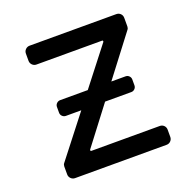

<svg xmlns="http://www.w3.org/2000/svg" viewBox="-103 -647 746 748"><g transform="rotate(-20 270.5 -272.5)"><path d="M61.1 -24.1V-56.8Q61.1 -64.3 65.3 -69.6L198.2 -240.1H134.6Q126.1 -240.1 119.9 -246.1Q113.6 -252.1 113.6 -260.7V-284.8Q113.6 -293.3 119.9 -299.4Q126.1 -305.4 134.6 -305.4H248.9L370 -460.9Q370.7 -461.6 370.7 -462.7V-464.1Q370.7 -465.6 369.9 -466.4Q369 -467.3 367.5 -467.3H95.2Q85.2 -467.3 78.1 -474.4Q71 -481.5 71 -491.5V-521.3Q71 -531.6 78.1 -538.5Q85.2 -545.5 95.2 -545.5H454.5Q464.8 -545.5 471.8 -538.5Q478.7 -531.6 478.7 -521.3V-485.8Q478.7 -478.3 474.4 -473L346.6 -305.4H405.5Q414.1 -305.4 420.1 -299.4Q426.1 -293.3 426.1 -284.8V-260.7Q426.1 -252.1 420.1 -246.1Q414.1 -240.1 405.5 -240.1H296.9L178.3 -84.5Q177.6 -83.8 177.6 -82.7V-81.3Q177.6 -79.9 178.4 -79Q179.3 -78.1 180.8 -78.1H464.5Q474.8 -78.1 481.7 -71.2Q488.6 -64.3 488.6 -54V-24.1Q488.6 -14.2 481.7 -7.1Q474.8 0 464.5 0H85.2Q75.3 0 68.2 -7.1Q61.1 -14.2 61.1 -24.1Z"/></g></svg>

Font: DeltaSans
Style: Regular
Weight: 400
Designer: Rasmus Andersson
Foundry: rsms
Version: Version 3.012